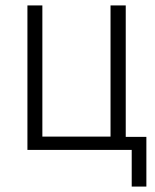

<svg xmlns="http://www.w3.org/2000/svg" viewBox="-20 -552 571 707"><path d="M465 135H519V-48H443V-532H387V-49H136V-532H81V0H465Z"/></svg>

Font: Noto Sans SemiCondensed Light
Style: Regular
Weight: 300
Width: 4
Designer: Monotype Design Team
Foundry: Monotype Imaging Inc.
Version: Version 2.013